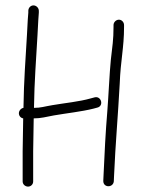

<svg xmlns="http://www.w3.org/2000/svg" viewBox="-20 -699 530 712"><path d="M401 -606V-599C401 -550.9 396.5 -526.7 391 -477C386.2 -430.5 382.2 -338.7 378 -287C371.1 -203 367.8 -133.9 364 -50L363 -28C363 -2.2 399 -2.1 402 -26L403 -48C408.1 -165.7 417.6 -269.7 424 -389C427.1 -474.6 440 -521.9 440 -599V-606C440 -616.6 431.6 -626 421 -626C410.4 -626 401 -616.6 401 -606ZM85 -659V-652C85 -648 84.3 -639.3 83 -626L80 -570C74.6 -476.3 68.6 -403.2 67 -299C58.3 -297.8 50 -288.7 50 -279C50 -269.2 57.2 -261.3 66 -260C64.7 -200.7 64 -160 64 -138V-26C64 -15.4 73.4 -7 84 -7C94.6 -7 103 -15.4 103 -26V-138C103 -159.3 103.7 -200 105 -260C133.1 -260 150 -265.7 180 -271C228.1 -279.3 282.1 -285 326 -296L341 -300C366.2 -306.3 355.6 -344.2 331 -338L316 -334C273.9 -322 221.2 -317.1 174 -309C143.9 -304 131.6 -299 106 -299C107.6 -401.9 113.9 -476 119 -568L122 -624C123.3 -638 124 -647.3 124 -652V-659C124 -669.6 114.6 -679 104 -679C93.4 -679 85 -669.6 85 -659Z"/></svg>

Font: Just Breathe
Style: Regular
Weight: 400
Foundry: Cannot Into Space Fonts
Version: Version 0.72